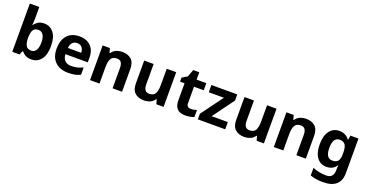

<svg xmlns="http://www.w3.org/2000/svg" viewBox="-34 -1680 5474 2840"><g transform="rotate(20 2703.5 -260.0)"><path d="M227 -583Q227 -552 225 -522Q223 -492 221 -475H227Q249 -509 286 -532.5Q323 -556 382 -556Q474 -556 531 -484.5Q588 -413 588 -274Q588 -134 530 -62Q472 10 378 10Q318 10 283.5 -11.5Q249 -33 227 -60H217L192 0H78V-760H227ZM334 -437Q276 -437 252.5 -401Q229 -365 227 -291V-275Q227 -196 250.5 -153.5Q274 -111 336 -111Q382 -111 409 -153.5Q436 -196 436 -276Q436 -356 408.5 -396.5Q381 -437 334 -437Z M936 -556Q1012 -556 1066.5 -527Q1121 -498 1151 -443Q1181 -388 1181 -308V-236H829Q831 -173 866.5 -137Q902 -101 965 -101Q1018 -101 1061 -111.5Q1104 -122 1150 -144V-29Q1110 -9 1065.5 0.5Q1021 10 958 10Q876 10 813 -20.5Q750 -51 714 -113Q678 -175 678 -269Q678 -365 710.5 -428.5Q743 -492 801 -524Q859 -556 936 -556ZM937 -450Q894 -450 865.5 -422Q837 -394 832 -335H1041Q1040 -385 1015 -417.5Q990 -450 937 -450Z M1612 -556Q1700 -556 1753 -508.5Q1806 -461 1806 -356V0H1657V-319Q1657 -378 1636 -407.5Q1615 -437 1569 -437Q1501 -437 1476 -390.5Q1451 -344 1451 -257V0H1302V-546H1416L1436 -476H1444Q1470 -518 1515.5 -537Q1561 -556 1612 -556Z M2460 -546V0H2346L2326 -70H2318Q2292 -28 2246.5 -9Q2201 10 2150 10Q2062 10 2009 -37.5Q1956 -85 1956 -190V-546H2105V-227Q2105 -169 2126 -139Q2147 -109 2193 -109Q2261 -109 2286 -155.5Q2311 -202 2311 -289V-546Z M2846 -109Q2871 -109 2894 -114Q2917 -119 2940 -126V-15Q2916 -5 2880.5 2.5Q2845 10 2803 10Q2754 10 2715.5 -6Q2677 -22 2654.5 -61.5Q2632 -101 2632 -171V-434H2561V-497L2643 -547L2686 -662H2781V-546H2934V-434H2781V-171Q2781 -140 2799 -124.5Q2817 -109 2846 -109Z M3430 0H2999V-88L3252 -432H3014V-546H3421V-449L3175 -114H3430Z M4039 -546V0H3925L3905 -70H3897Q3871 -28 3825.5 -9Q3780 10 3729 10Q3641 10 3588 -37.5Q3535 -85 3535 -190V-546H3684V-227Q3684 -169 3705 -139Q3726 -109 3772 -109Q3840 -109 3865 -155.5Q3890 -202 3890 -289V-546Z M4505 -556Q4593 -556 4646 -508.5Q4699 -461 4699 -356V0H4550V-319Q4550 -378 4529 -407.5Q4508 -437 4462 -437Q4394 -437 4369 -390.5Q4344 -344 4344 -257V0H4195V-546H4309L4329 -476H4337Q4363 -518 4408.5 -537Q4454 -556 4505 -556Z M5029 -556Q5079 -556 5119 -536Q5159 -516 5187 -476H5191L5203 -546H5329V1Q5329 118 5260 179Q5191 240 5056 240Q4998 240 4948.5 233Q4899 226 4852 208V89Q4953 131 5065 131Q5123 131 5151.5 100Q5180 69 5180 7V-4Q5180 -21 5181.5 -39Q5183 -57 5184 -71H5180Q5152 -28 5113 -9Q5074 10 5025 10Q4928 10 4873.5 -64.5Q4819 -139 4819 -272Q4819 -406 4875 -481Q4931 -556 5029 -556ZM5076 -435Q5024 -435 4997.5 -394Q4971 -353 4971 -270Q4971 -188 4997 -147.5Q5023 -107 5078 -107Q5135 -107 5162.5 -139.5Q5190 -172 5190 -253V-271Q5190 -359 5163 -397Q5136 -435 5076 -435Z"/></g></svg>

Font: Noto Sans Adlam Unjoined
Style: Bold
Weight: 700
Version: Version 3.001